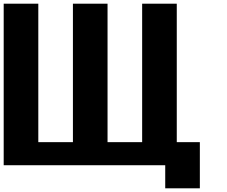

<svg xmlns="http://www.w3.org/2000/svg" viewBox="-20 -895 1227 1040"><path d="M875 125H1062.5V-125H937.5V-875H750V-125H562.5V-875H375V-125H187.5V-875H0V0H875Z"/></svg>

Font: Faithful 32x
Style: Semibold
Weight: 400
Foundry: Faithful Resource Pack
Version: Version 1.0; January 27, 2023